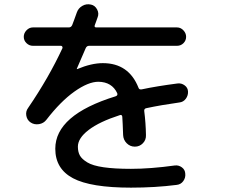

<svg xmlns="http://www.w3.org/2000/svg" viewBox="-20 -822 1040 887"><path d="M131.8 -610.4Q115.2 -610.4 102.5 -622.6Q89.8 -634.8 89.8 -651.9Q89.8 -668.9 102.5 -682.1Q115.2 -695.3 131.8 -695.3H297.9Q308.6 -695.3 313.5 -706.1Q315.4 -710.9 323.2 -731.9Q331.1 -752.9 335 -764.6Q341.8 -784.2 360.4 -794.9Q378.9 -805.7 400.4 -800.8Q418.9 -796.9 428.7 -778.3Q438.5 -759.8 430.7 -741.2Q428.7 -734.4 423.8 -721.7Q418.9 -709 418 -706.1Q414.1 -695.3 424.8 -695.3H797.9Q814.5 -695.3 827.1 -682.1Q839.8 -668.9 839.8 -651.9Q839.8 -634.8 827.6 -622.6Q815.4 -610.4 797.9 -610.4H391.6Q380.9 -610.4 376 -599.6Q352.5 -543.9 335 -504.9V-502.9H336.9Q402.3 -530.3 455.1 -530.3Q575.2 -530.3 620.1 -416Q623 -407.2 634.8 -409.2Q703.1 -423.8 800.8 -436.5Q818.4 -438.5 833 -427.7Q847.7 -417 848.6 -399.4Q849.6 -380.9 838.4 -365.7Q827.1 -350.6 808.6 -348.6Q724.6 -336.9 656.2 -322.3Q644.5 -320.3 646.5 -307.6Q653.3 -254.9 654.3 -198.2Q655.3 -175.8 640.1 -160.2Q625 -144.5 603 -144.5Q581.1 -144.5 565.4 -160.2Q549.8 -175.8 548.8 -198.2Q546.9 -254.9 544.9 -283.2Q543 -293.9 533.2 -290Q439.5 -259.8 389.6 -221.7Q339.8 -183.6 339.8 -144.5Q339.8 -120.1 349.1 -103.5Q358.4 -86.9 383.3 -71.8Q408.2 -56.6 458.5 -49.3Q508.8 -42 585 -42Q674.8 -42 788.1 -57.6Q805.7 -59.6 820.3 -48.8Q835 -38.1 835.9 -19.5Q837.9 -1 826.7 14.6Q815.4 30.3 795.9 32.2Q696.3 44.9 585 44.9Q399.4 44.9 317.4 1.5Q235.4 -42 235.4 -134.8Q235.4 -291 513.7 -377Q525.4 -380.9 521.5 -391.6Q497.1 -443.4 434.6 -444.3Q387.7 -444.3 323.7 -398.9Q259.8 -353.5 194.3 -268.6Q181.6 -252 160.2 -248.5Q138.7 -245.1 122.1 -255.9Q105.5 -266.6 101.6 -287.1Q97.7 -307.6 110.4 -324.2Q205.1 -462.9 268.6 -599.6Q269.5 -603.5 267.6 -606.9Q265.6 -610.4 261.7 -610.4Z"/></svg>

Font: Rounded-X Mgen+ 1mn medium
Style: Regular
Weight: 500
Designer: [Source Han Sans]
Ryoko NISHIZUKA  (kana & ideographs); Paul D. Hunt (Latin, Greek & Cyrillic); Wenlong ZHANG  (bopomofo
Version: Version 1.059.20150602